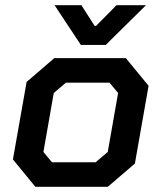

<svg xmlns="http://www.w3.org/2000/svg" viewBox="-20 -723 625 743"><path d="M30 -106 83 -406 190 -498H467L555 -391L502 -90L397 0H117ZM350 -95 397 -135 437 -363 404 -403H235L188 -363L148 -135L181 -95ZM191 -703H295L346 -623H352L431 -703H545L389 -549H293Z"/></svg>

Font: Chakra Petch SemiBold
Style: Italic
Weight: 600
Italic angle: -10°
Designer: Katatrad Aksorn Co.,Ltd.
Foundry: Cadson Demak Co.,Ltd.
Version: Version 1.000; ttfautohint (v1.6)